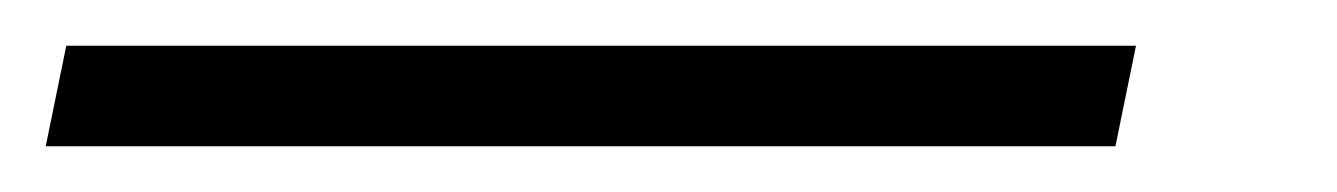

<svg xmlns="http://www.w3.org/2000/svg" viewBox="-99 60 585 84"><path d="M-79 124 -70 80H398L389 124Z"/></svg>

Font: Red Hat Display
Style: Italic
Weight: 300
Italic angle: -12°
Designer: Pentagram, MCKL
Foundry: Pentagram, MCKL
Version: Version 1.023